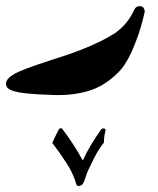

<svg xmlns="http://www.w3.org/2000/svg" viewBox="-27 -312 517 630"><path d="M447.8 -272.5Q442.4 -248.5 434.8 -222.4Q427.2 -196.3 416 -168.5Q395 -114.3 371.1 -85.4Q354 -65.4 331.5 -48.6Q309.1 -31.7 284.2 -21Q260.3 -11.2 229.5 -5.6Q198.7 0 165 0H155.8Q98.1 -1.5 56.6 -5.9Q11.2 -10.7 -2 -23.4Q-7.3 -28.8 -7.3 -37.6Q-7.3 -53.7 20 -69.3Q34.7 -77.6 64 -88.6Q93.3 -99.6 137.7 -113.8H137.2Q165.5 -122.6 194.1 -132.3Q222.7 -142.1 250 -153.1Q277.3 -164.1 302.7 -176.5Q328.1 -189 350.6 -203.6Q371.1 -217.8 387 -237.1Q402.8 -256.3 413.1 -279.3V-278.8Q418 -292 433.1 -292Q439.9 -291 443.4 -287.1Q446.8 -283.2 447.8 -276.4ZM319.8 113.8Q316.9 124.5 315.4 135Q314 145.5 314 155.8Q294.9 180.2 281.7 207Q260.3 249.5 255.9 262.7Q254.9 265.6 254.2 268.3Q253.4 271 252.4 273.4Q251 278.8 248.8 283.7Q246.6 288.6 243.2 293Q241.2 295.4 236.8 297.4Q233.9 298.3 231.4 298.3Q225.6 298.3 224.1 294.4Q218.3 274.4 210 256.6Q201.7 238.8 190.9 222.7Q180.2 206.1 168.5 189.5Q156.7 172.9 144.5 156.7Q148.4 147.5 153.8 137Q159.2 126.5 164.1 116.2V116.7L166.5 111.8Q167.5 109.4 171.9 108.9Q175.8 108.4 177.7 111.3Q217.3 163.6 244.6 214.8Q257.3 187 272.7 161.6Q288.1 136.2 305.2 112.3Q306.6 109.4 312.5 109.4Q313 109.4 314 109.4Q314.9 109.4 316.4 109.9Z"/></svg>

Font: Aref Ruqaa
Style: Bold
Weight: 700
Designer: Abdullah Aref
Version: Version 1.002